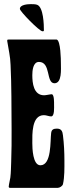

<svg xmlns="http://www.w3.org/2000/svg" viewBox="-20 -907 347 927"><path d="M168 -608C227 -608 201 -505 243 -505C280 -505 274 -574 274 -601C274 -619 273 -710 254 -716H21C20 -716 15 -716 15 -713V-708C21 -669 30 -634 31 -594C33 -543 35 -493 35 -442C35 -337 38 -230 34 -125C33 -100 33 -75 30 -50C28 -35 23 -20 22 -4L26 0C39 0 51 0 64 0H259C268 0 282 -9 284 -18C292 -53 291 -96 291 -132C291 -172 289 -213 284 -253C282 -272 277 -286 255 -286C239 -286 229 -282 227 -265C222 -228 230 -109 175 -109C138 -109 136 -192 136 -216C136 -258 132 -351 192 -351C204 -351 216 -345 227 -345C244 -345 241 -389 241 -402C241 -412 242 -448 231 -452H230C223 -452 202 -447 193 -447C142 -447 136 -506 136 -544C136 -565 139 -608 168 -608ZM192 -759C192 -788 190 -873 159 -884C151 -887 137 -887 129 -887C115 -887 76 -885 76 -864C76 -852 170 -756 185 -756H189Z"/></svg>

Font: DisSenso
Style: Regular
Weight: 400
Version: Version 1.150